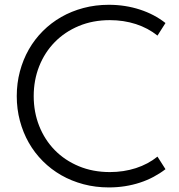

<svg xmlns="http://www.w3.org/2000/svg" viewBox="-20 -784 761 818"><path d="M51.4 -374.5Q51.4 -319.5 64.8 -269.3Q78.2 -219.1 102.7 -175.9Q127.3 -132.7 162.5 -97.5Q197.7 -62.3 241.1 -37.5Q284.5 -12.7 335.7 0.9Q386.8 14.5 443.6 14.5Q479.1 14.5 512.3 9.3Q545.5 4.1 576.1 -5.9Q606.8 -15.9 634.1 -30.5Q661.4 -45 685 -63.2L650.9 -116.8Q610.9 -84.5 558.9 -67.7Q506.8 -50.9 448.2 -50.9Q375.5 -50.9 315.7 -75.9Q255.9 -100.9 213.2 -144.5Q170.5 -188.2 147 -247.3Q123.6 -306.4 123.6 -374.5Q123.6 -442.7 147 -501.8Q170.5 -560.9 213.2 -604.5Q255.9 -648.2 315.7 -673.2Q375.5 -698.2 448.2 -698.2Q506.8 -698.2 558.9 -681.4Q610.9 -664.5 650.9 -632.3L685 -685.9Q661.4 -704.5 634.1 -718.9Q606.8 -733.2 576.1 -743.2Q545.5 -753.2 512.3 -758.4Q479.1 -763.6 443.6 -763.6Q386.8 -763.6 335.7 -750Q284.5 -736.4 241.1 -711.6Q197.7 -686.8 162.5 -651.6Q127.3 -616.4 102.7 -573.2Q78.2 -530 64.8 -479.8Q51.4 -429.5 51.4 -374.5Z"/></svg>

Font: Spartan MB
Style: Regular
Weight: 212
Designer: Matt Bailey, Mirko Velimirovic
Foundry: Matt Bailey
Version: Version 1.005